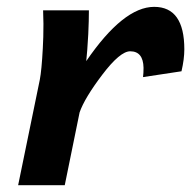

<svg xmlns="http://www.w3.org/2000/svg" viewBox="-20 -543 573 563"><path d="M169.9 0H33.2L96.7 -309.1Q102.1 -336.9 105.5 -401.4Q107.4 -432.1 107.4 -472.7L106.4 -512.7H240.7Q240.7 -482.9 238.8 -442.4Q235.8 -389.2 232.9 -363.8Q341.8 -522.9 432.1 -522.9Q520.5 -522.9 520.5 -398.4Q520.5 -369.6 512.2 -334L399.4 -316.9Q400.9 -328.6 400.9 -344.2Q399.9 -392.6 361.8 -392.6Q332 -392.6 280 -324Q228 -255.4 213.4 -213.4Z"/></svg>

Font: Cadman
Style: Bold Italic
Weight: 700
Italic angle: -12°
Designer: Paul James MIller
Foundry: High-Logic / Made with FontCreator
Version: Version 2.114;March 28, 2021;FontCreator 13.0.0.2683 64-bit